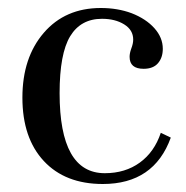

<svg xmlns="http://www.w3.org/2000/svg" viewBox="-20 -450 465 480"><path d="M237 10Q143 10 89.5 -47.5Q36 -105 36 -206Q36 -306 89.5 -368Q143 -430 232 -430Q274 -430 309 -417Q345 -403 366 -379.5Q387 -356 387 -328Q387 -306 375 -292Q363 -278 339 -278Q304 -278 304 -308Q304 -317 308 -328Q313 -341 313 -351Q313 -375 290.5 -389Q268 -403 235 -403Q182 -403 155.5 -359.5Q129 -316 129 -217Q129 -17 242 -17Q293 -17 329.5 -43.5Q366 -70 382 -118L407 -106Q365 10 237 10Z"/></svg>

Font: UnnaRegular
Style: Regular
Weight: 400
Designer: Jorge de Buen Unna
Foundry: Omnibus-Type
Version: Version 2.008;hotconv 1.0.109;makeotfexe 2.5.65596